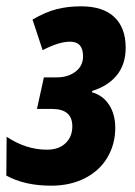

<svg xmlns="http://www.w3.org/2000/svg" viewBox="-35 -578 427 608"><path d="M-15 -22 -14 -145Q47 -104 114 -104Q151 -104 172.5 -124.5Q194 -145 194 -178Q194 -233 130 -233H82L104 -333H145Q180 -333 204 -351Q228 -369 228 -400Q228 -446 187 -446Q151 -446 100 -419L68 -516Q109 -540 144.5 -549Q180 -558 222 -558Q291 -558 327 -524Q363 -490 363 -427Q363 -375 335.5 -340.5Q308 -306 257 -290L256 -286Q291 -276 310.5 -246Q330 -216 330 -173Q330 -122 305.5 -80Q281 -38 234.5 -14Q188 10 127 10Q43 10 -15 -22Z"/></svg>

Font: Noto Sans Display Ex Bold Cond
Style: Italic
Weight: 800
Width: 3
Italic angle: -12°
Designer: Monotype Design team
Foundry: Monotype Imaging Inc.
Version: Version 1.000